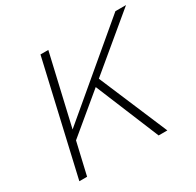

<svg xmlns="http://www.w3.org/2000/svg" viewBox="-150 -857 1045 1025"><g transform="rotate(-30 372.5 -345.0)"><path d="M745.1 -689.9 422.9 -421.9 601.6 0H547.9L386.2 -391.6L152.8 -197.8L106.9 0H59.1L217.8 -689.9H266.1L166 -257.3L679.7 -689.9Z"/></g></svg>

Font: HK Grotesk Light Legacy Italic
Style: Regular
Weight: 300
Italic angle: -13°
Designer: Alfredo Marco Pradil
Foundry: Hanken Design Co.
Version: Version 2.022;PS 002.022;hotconv 1.0.88;makeotf.lib2.5.64775